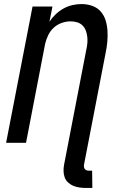

<svg xmlns="http://www.w3.org/2000/svg" viewBox="-20 -702 590 944"><path d="M400 222Q384 222 368.5 219.5Q353 217 339 211Q325 205 314 194.5Q303 184 298 170Q293 156 292.5 140Q292 124 295 108L404 -456Q408 -473 409.5 -489.5Q411 -506 409 -522Q407 -538 401.5 -552.5Q396 -567 385 -577.5Q374 -588 359 -592.5Q344 -597 327 -597Q306 -597 284 -589.5Q262 -582 244.5 -566Q227 -550 217 -529Q207 -508 202 -487L108 0H10L140 -670H238L223 -595Q236 -615 254 -632Q272 -649 293 -660.5Q314 -672 336.5 -677Q359 -682 381 -682Q409 -682 434 -673Q459 -664 475.5 -645Q492 -626 499.5 -601Q507 -576 508.5 -549.5Q510 -523 507.5 -495.5Q505 -468 499 -440L393 108Q392 114 393 119.5Q394 125 397 129Q400 133 405 135Q410 137 416 137H433L434 222Z"/></svg>

Font: Lode Dark Term
Style: Bold Italic
Weight: 700
Italic angle: -11°
Monospace: yes
Designer: Belleve Invis
Foundry: Belleve Invis
Version: Version 29.2.0